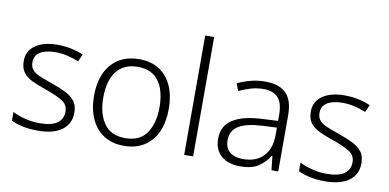

<svg xmlns="http://www.w3.org/2000/svg" viewBox="-73 -977 2442 1204"><g transform="rotate(10 1148.5 -375.0)"><path d="M423 -141Q423 -69 369 -29.5Q315 10 217 10Q161 10 118 0.5Q75 -9 46 -24V-79Q81 -61 126 -49.5Q171 -38 218 -38Q296 -38 331.5 -64.5Q367 -91 367 -137Q367 -181 330 -204.5Q293 -228 221 -253Q171 -270 133.5 -287.5Q96 -305 75 -332Q54 -359 54 -406Q54 -470 106 -506Q158 -542 245 -542Q293 -542 334.5 -533Q376 -524 411 -509L390 -462Q359 -475 320 -484.5Q281 -494 242 -494Q179 -494 144 -472Q109 -450 109 -408Q109 -376 126 -357.5Q143 -339 175 -326Q207 -313 253 -297Q301 -280 339 -262Q377 -244 400 -216Q423 -188 423 -141Z M1002 -267Q1002 -183 974.5 -121Q947 -59 893.5 -24.5Q840 10 763 10Q689 10 636 -24Q583 -58 554.5 -120.5Q526 -183 526 -267Q526 -396 590 -469Q654 -542 767 -542Q843 -542 895.5 -507.5Q948 -473 975 -411Q1002 -349 1002 -267ZM585 -267Q585 -164 628.5 -101.5Q672 -39 764 -39Q857 -39 900 -102Q943 -165 943 -267Q943 -333 925 -384Q907 -435 868 -464Q829 -493 766 -493Q676 -493 630.5 -433Q585 -373 585 -267Z M1204 0H1147V-760H1204Z M1568 -541Q1658 -541 1702 -497Q1746 -453 1746 -358V0H1703L1693 -90H1690Q1661 -45 1619.5 -17.5Q1578 10 1504 10Q1427 10 1383 -28.5Q1339 -67 1339 -139Q1339 -219 1404 -260.5Q1469 -302 1593 -307L1690 -312V-349Q1690 -427 1658.5 -460Q1627 -493 1566 -493Q1525 -493 1487 -482Q1449 -471 1411 -453L1393 -499Q1431 -517 1475.5 -529Q1520 -541 1568 -541ZM1600 -265Q1498 -260 1448.5 -229.5Q1399 -199 1399 -139Q1399 -89 1429.5 -63.5Q1460 -38 1514 -38Q1597 -38 1643 -85.5Q1689 -133 1690 -217V-269Z M2251 -141Q2251 -69 2197 -29.5Q2143 10 2045 10Q1989 10 1946 0.5Q1903 -9 1874 -24V-79Q1909 -61 1954 -49.5Q1999 -38 2046 -38Q2124 -38 2159.5 -64.5Q2195 -91 2195 -137Q2195 -181 2158 -204.5Q2121 -228 2049 -253Q1999 -270 1961.5 -287.5Q1924 -305 1903 -332Q1882 -359 1882 -406Q1882 -470 1934 -506Q1986 -542 2073 -542Q2121 -542 2162.5 -533Q2204 -524 2239 -509L2218 -462Q2187 -475 2148 -484.5Q2109 -494 2070 -494Q2007 -494 1972 -472Q1937 -450 1937 -408Q1937 -376 1954 -357.5Q1971 -339 2003 -326Q2035 -313 2081 -297Q2129 -280 2167 -262Q2205 -244 2228 -216Q2251 -188 2251 -141Z"/></g></svg>

Font: Noto Sans Thai Looped Light
Style: Regular
Weight: 300
Designer: Sasikarn Vongin, Ben Mitchell
Foundry: The Fontpad Ltd
Version: Version 1.001; ttfautohint (v1.8.4.7-5d5b)